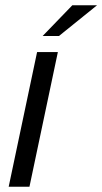

<svg xmlns="http://www.w3.org/2000/svg" viewBox="-20 -710 389 730"><path d="M121 -512H200L92 0H13ZM255 -690H349L204 -573H142Z"/></svg>

Font: Decalotype
Style: Italic
Weight: 400
Italic angle: -12°
Designer: Alfredo Marco Pradil
Foundry: Alfredo Marco Pradil
Version: Version 1.0